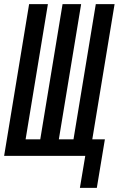

<svg xmlns="http://www.w3.org/2000/svg" viewBox="-33 -755 575 930"><path d="M436 155H354L380 0H-13L108 -735H199L91 -80H162L270 -735H360L252 -80H323L431 -735H522L414 -80H475Z"/></svg>

Font: Iosevka SS18 Medium
Style: Italic
Weight: 500
Italic angle: -9°
Monospace: yes
Designer: Belleve Invis
Foundry: Belleve Invis
Version: Version 25.1.1; ttfautohint (v1.8.4)